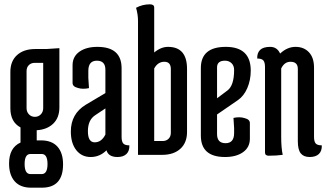

<svg xmlns="http://www.w3.org/2000/svg" viewBox="-20 -717 1515 889"><path d="M150 -67H170Q220 -67 246 -38Q272 -9 272 44Q272 152 174 152H124Q74 152 48 122.5Q22 93 22 40Q22 -33 75 -57V-127Q28 -152 28 -216V-384Q28 -434 59 -462Q90 -490 143 -490H194L255 -494V-220Q255 -172 226.5 -144.5Q198 -117 150 -114ZM103 -388V-216Q103 -199 114 -187.5Q125 -176 141.5 -176Q158 -176 169 -187.5Q180 -199 180 -216V-426H141Q124 -426 113.5 -415.5Q103 -405 103 -388ZM173 -4H121Q94 -4 94 42.5Q94 89 121 89H173Q200 89 200 42.5Q200 -4 173 -4Z M420 -183Q387 -161 387 -109.5Q387 -58 418.5 -58Q450 -58 468 -94V-215ZM431 -500Q543 -500 543 -401V-83Q543 -62 550.5 -53Q558 -44 579 -44Q580 -18 565.5 -4Q551 10 524 10Q482 10 473 -21Q442 10 400 10Q358 10 333 -22Q308 -54 308 -108Q308 -190 377 -232L468 -286V-394Q468 -436 428.5 -436Q389 -436 389 -389V-356L392 -309Q379 -306 365.5 -306Q352 -306 340 -310Q316 -316 316 -333V-415Q316 -455 347.5 -477.5Q379 -500 431 -500Z M619 -620Q619 -650 610 -681Q640 -697 674 -697Q694 -697 694 -682V-474Q725 -500 758 -500Q846 -500 846 -398V-106Q846 -56 815 -28Q784 0 731 0H619ZM694 -64H733Q750 -64 760.5 -74.5Q771 -85 771 -102V-397Q771 -431 741 -431Q711 -431 694 -400Z M1064 -393Q1064 -413 1052 -424.5Q1040 -436 1022 -436Q985 -436 985 -405V-262L1033 -298Q1064 -321 1064 -393ZM910 -89V-402Q910 -500 1025.5 -500Q1141 -500 1141 -390Q1141 -346 1125 -309Q1109 -272 1081 -253L985 -187V-96Q985 -54 1024.5 -54Q1064 -54 1064 -101V-124L1061 -171Q1074 -174 1087.5 -174Q1101 -174 1113 -170Q1137 -164 1137 -147V-75Q1137 -35 1105.5 -12.5Q1074 10 1022 10Q910 10 910 -89Z M1282 -82Q1282 -33 1289 0Q1259 4 1224 4Q1207 4 1207 -11V-407Q1207 -428 1199.5 -437Q1192 -446 1171 -446Q1170 -472 1184.5 -486Q1199 -500 1231 -500Q1263 -500 1277 -469Q1310 -500 1348.5 -500Q1387 -500 1410.5 -475Q1434 -450 1434 -404V-83Q1434 -62 1441.5 -53Q1449 -44 1470 -44Q1471 -18 1456.5 -4Q1442 10 1414 10Q1386 10 1372.5 -7Q1359 -24 1359 -63V-398Q1359 -431 1325 -431Q1297 -431 1282 -400Z"/></svg>

Font: el_Medula One
Style: Regular
Weight: 400
Designer: Luciano Vergara
Foundry: Luciano Vergara
Version: Version 1.002 August 17, 2020